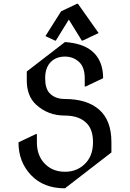

<svg xmlns="http://www.w3.org/2000/svg" viewBox="-20 -980 689 1019"><path d="M324.7 19.5Q210.9 19.5 144 -51.3Q78.1 -121.1 78.1 -224.6L170.9 -268.6H175.8V-224.6Q175.8 -160.2 210.9 -118.7Q253.4 -68.4 324.7 -68.4Q394.5 -68.4 438.5 -118.7Q473.6 -159.2 473.6 -224.6Q473.6 -287.6 444.8 -320.8Q404.8 -366.7 324.2 -366.7Q233.9 -366.7 170.9 -425.3Q122.1 -470.7 122.1 -553.7V-600.6L324.7 -756.8Q417 -750.5 466.8 -710Q527.3 -660.6 527.3 -564.9L434.6 -521H429.7V-564.9Q429.7 -625 397.9 -652.8Q367.2 -679.7 324.7 -679.7Q277.3 -679.7 248.5 -649.9Q219.7 -620.1 219.7 -564.9Q219.7 -511.7 241.7 -487.3Q271 -454.6 324.2 -454.6Q440.9 -454.6 505.4 -398.9Q571.3 -341.8 571.3 -225.6V-170.9ZM393.6 -960 503.4 -804.7 418.9 -764.6H414.1L345.2 -876L276.4 -764.6H271.5L221.2 -788.6L304.2 -919.9L388.7 -960Z"/></svg>

Font: Nova Cut
Style: Book
Weight: 400
Version: Version 2.000